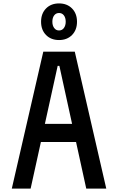

<svg xmlns="http://www.w3.org/2000/svg" viewBox="-20 -1102 690 1122"><path d="M49 0 233 -800H417L601 0H484L327 -717H317L159 0ZM168 -272V-378H482V-272ZM325 -868Q278 -868 249 -897.5Q220 -927 220 -975Q220 -1023 249 -1052.5Q278 -1082 325 -1082Q372 -1082 401 -1052.5Q430 -1023 430 -975Q430 -927 401 -897.5Q372 -868 325 -868ZM325 -924Q343 -924 353.5 -938.5Q364 -953 364 -975Q364 -998 353.5 -1012Q343 -1026 325 -1026Q307 -1026 296.5 -1012Q286 -998 286 -975Q286 -953 296.5 -938.5Q307 -924 325 -924Z"/></svg>

Font: Martian Mono SemiCondensed
Style: Regular
Weight: 400
Width: 4
Designer: Roman Shamin
Foundry: Evil Martians
Version: Version 1.000